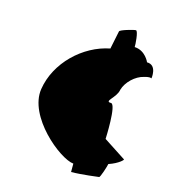

<svg xmlns="http://www.w3.org/2000/svg" viewBox="-98 -693 707 798"><g transform="rotate(15 255.0 -293.5)"><path d="M72 -275C53 -153 221 -16 281 -10V26C325 26 399 16 399 16C404 16 421 -38 422 -46C464 -60 485 -82 479 -82L384 -144C384 -144 391 -294 367 -294C334 -294 385 -322 390 -357C400 -392 436 -426 471 -434C498 -442 503 -436 503 -436C503 -436 513 -496 468 -496C468 -496 449 -542 402 -544C403 -552 399 -613 389 -613C379 -613 323 -597 322 -590L306 -512C193 -490 90 -392 72 -275Z"/></g></svg>

Font: Ampere
Style: CndIta
Weight: 400
Version: Version 1